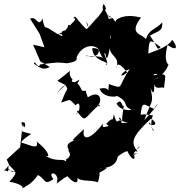

<svg xmlns="http://www.w3.org/2000/svg" viewBox="-28 -940 962 1028"><path d="M50 -25C25 -7 26 -52 13 -22C-10 -39 -23 -2 19 -54C-1 4 106 -60 22 34C44 33 112 58 88 68C140 53 74 58 92 58C87 88 156 12 106 16C67 79 124 70 175 -3C217 18 206 56 258 19C219 -29 298 -20 275 43C370 -27 293 32 333 3C351 26 401 67 384 -3C379 38 457 20 496 36C533 -74 447 -88 460 8C556 -42 566 -49 501 -35C519 -44 607 -32 604 -125C583 -69 609 -120 654 -131C678 -76 703 -83 688 -111C727 -127 749 -118 665 -116C736 -119 641 -79 721 -158C711 -124 634 -136 709 -129C671 -175 674 -207 781 -305C842 -261 757 -264 771 -285C759 -284 777 -294 787 -252C816 -230 762 -232 791 -326C796 -314 715 -343 724 -315C733 -407 738 -381 797 -357C822 -401 836 -394 745 -297C785 -409 796 -385 778 -467C793 -431 802 -437 796 -515C792 -441 844 -485 850 -467C856 -544 877 -548 795 -537C793 -558 859 -528 792 -514C842 -527 869 -577 871 -588C887 -597 841 -588 869 -699C927 -660 921 -694 894 -727C869 -685 804 -670 766 -653C771 -733 770 -733 832 -688C811 -666 819 -686 775 -749C818 -776 843 -769 841 -820C801 -778 770 -785 753 -730C733 -761 657 -754 727 -846C698 -853 636 -866 593 -832C590 -805 585 -852 545 -858C587 -828 615 -852 549 -838C518 -826 579 -745 561 -732C565 -835 597 -802 583 -812C535 -833 574 -815 534 -887C541 -890 542 -896 527 -920C507 -875 554 -919 477 -824C525 -891 475 -823 445 -792C414 -861 465 -786 433 -785C368 -850 381 -860 364 -843C398 -842 338 -805 350 -803C320 -818 363 -788 282 -756C370 -765 377 -747 344 -766C375 -752 348 -786 358 -772C268 -794 314 -733 311 -745C268 -755 214 -813 208 -787C247 -772 207 -771 200 -841C175 -788 170 -858 133 -840L184 -759L210 -687L149 -701L188 -611L238 -582C192 -550 154 -611 154 -594C153 -632 176 -563 187 -595C296 -608 262 -607 346 -600C297 -604 395 -598 382 -633C414 -708 491 -706 508 -664C495 -694 515 -725 470 -720C511 -672 509 -633 528 -630C470 -649 433 -632 434 -644C493 -614 534 -688 466 -682C466 -606 574 -611 536 -594C568 -584 511 -679 537 -650C541 -625 547 -611 560 -683C562 -635 617 -639 594 -573C598 -617 629 -583 653 -552C599 -510 624 -560 666 -569C598 -472 640 -460 555 -490C544 -406 579 -484 505 -465C524 -416 590 -421 596 -425C653 -463 591 -455 591 -430C669 -394 625 -374 672 -355C688 -348 614 -343 596 -386C617 -405 618 -400 635 -360C606 -344 652 -406 628 -353C641 -354 630 -382 625 -286C619 -320 550 -256 527 -198C583 -263 612 -273 620 -270C633 -339 567 -301 658 -283C603 -281 594 -276 582 -328C567 -271 589 -330 541 -277C585 -243 528 -246 585 -268C544 -272 515 -241 523 -278C451 -184 408 -187 422 -249C364 -196 356 -186 363 -189C392 -188 309 -182 341 -138C326 -133 377 -111 315 -80C349 -97 295 -55 330 -61C318 -106 287 -62 215 -106C248 -92 225 -140 168 -182C187 -122 96 -186 75 -175C116 -180 45 -162 139 -223C52 -246 108 -226 86 -283C121 -300 103 -229 95 -275L91 -254L80 -152L8 -86L28 -41L19 -59ZM392 -491C325 -492 328 -492 275 -440C345 -526 319 -453 348 -442C345 -415 338 -412 398 -513C323 -480 322 -438 299 -391C360 -408 336 -414 377 -376C408 -414 401 -324 378 -333C404 -344 404 -344 382 -347C431 -283 417 -298 490 -368C498 -404 488 -343 500 -385C522 -348 486 -400 460 -351C528 -366 527 -473 442 -419C414 -491 456 -442 410 -456C382 -526 345 -485 360 -515C318 -558 392 -592 279 -507L369 -461Z"/></svg>

Font: Hussar Lance
Style: Italic
Weight: 700
Foundry: Cannot Into Space Fonts, PlusOne Fonts
Version: Version 2.27